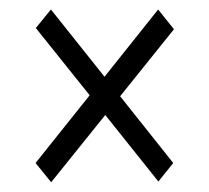

<svg xmlns="http://www.w3.org/2000/svg" viewBox="-20 -532 428 394"><path d="M85 -158 53 -197.5 164 -336.5 53.5 -474.5 84.5 -512.5 194.5 -374.5 304.5 -512.5 337 -472 226.5 -334.5 335.5 -197.5 305 -159.5 196 -296Z"/></svg>

Font: Libre Caslon Condensed
Style: Regular
Weight: 400
Designer: Pablo Impallari, Rodrigo Fuenzalida, Katja Schimmel, Ertekin Erdin
Foundry: Pablo Impallari, Rodrigo Fuenzalida
Version: Version 2.000; ttfautohint (v1.8.4.7-5d5b);gftools[0.9.33]